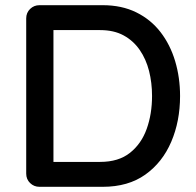

<svg xmlns="http://www.w3.org/2000/svg" viewBox="-20 -720 756 740"><path d="M376 -700Q449 -700 505 -672.5Q561 -645 598.5 -596.5Q636 -548 655 -484.5Q674 -421 674 -350Q674 -253 640 -173.5Q606 -94 540 -47Q474 0 376 0H132Q111 0 96 -14.5Q81 -29 81 -51V-649Q81 -671 96 -685.5Q111 -700 132 -700ZM366 -96Q437 -96 481 -131Q525 -166 545.5 -223.5Q566 -281 566 -350Q566 -401 554.5 -446.5Q543 -492 518.5 -527.5Q494 -563 456.5 -583.5Q419 -604 366 -604H177L186 -613V-86L180 -96Z"/></svg>

Font: Quicksand SemiBold
Style: Regular
Weight: 600
Designer: Andrew Paglinawan
Foundry: Andrew Paglinawan
Version: Version 3.004